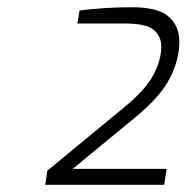

<svg xmlns="http://www.w3.org/2000/svg" viewBox="-20 -866 516 531"><path d="M105 -355 111 -394 322 -568Q381 -616 403.5 -657.5Q426 -699 426 -737Q426 -766 405 -783.5Q384 -801 326 -801H194L200 -837Q230 -841 268 -843.5Q306 -846 345 -846Q417 -846 446.5 -820Q476 -794 476 -751Q476 -702 450.5 -651Q425 -600 356 -543L181 -399H441L434 -355Z"/></svg>

Font: Exo Thin Light
Style: Italic
Weight: 300
Italic angle: -9°
Version: Version 2.000